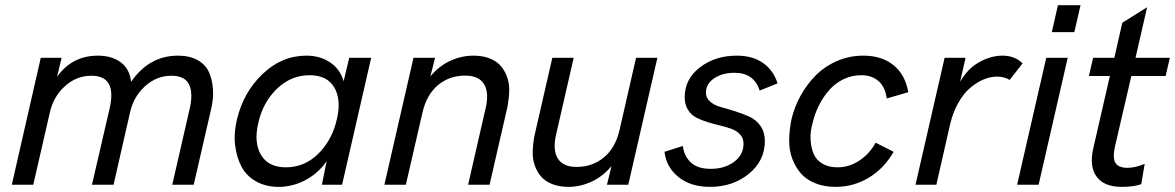

<svg xmlns="http://www.w3.org/2000/svg" viewBox="-20 -710 4517 738"><path d="M25.4 0 136.7 -487.8H216.8L199.2 -414.6Q256.8 -496.1 356.4 -496.1Q409.7 -496.1 444.1 -470.5Q478.5 -444.8 483.9 -395.5Q553.2 -496.1 664.1 -496.1Q708 -496.1 738.5 -479.5Q769 -462.9 782.5 -434.3Q795.9 -405.8 798.6 -366.9Q801.3 -328.1 790 -284.2L724.6 0H642.1L706.5 -280.8Q723.6 -346.2 708 -382.6Q692.4 -418.9 639.2 -418.9Q582 -418.9 537.8 -378.9Q493.7 -338.9 480 -278.8L416.5 0H333.5L401.4 -293.5Q430.2 -418.9 331.5 -418.9Q273.9 -418.9 229.7 -378.9Q185.5 -338.9 171.9 -278.8L107.9 0Z M1051.3 8.3Q1002 8.3 964.8 -12.5Q927.7 -33.2 908.7 -68.6Q889.6 -104 883.8 -151.4Q877.9 -198.7 891.1 -252Q915.5 -355 989.3 -425.5Q1063 -496.1 1157.7 -496.1Q1210.9 -496.1 1249.5 -469.7Q1288.1 -443.4 1300.8 -397.5L1322.3 -487.8H1406.7L1294.9 0H1217.3L1235.4 -89.8Q1201.7 -42.5 1152.8 -17.1Q1104 8.3 1051.3 8.3ZM1079.1 -66.9Q1150.4 -66.9 1203.4 -118.9Q1256.3 -170.9 1274.9 -252Q1292.5 -326.2 1265.1 -373.5Q1237.8 -420.9 1169.9 -420.9Q1098.6 -420.9 1044.4 -368.7Q990.2 -316.4 972.7 -236.8Q955.1 -162.6 983.2 -114.7Q1011.2 -66.9 1079.1 -66.9Z M1457.5 0 1569.3 -487.8H1652.3L1634.3 -416.5Q1667.5 -456.5 1710.9 -476.3Q1754.4 -496.1 1799.3 -496.1Q1834.5 -496.1 1861.3 -485.8Q1888.2 -475.6 1904.1 -457.3Q1919.9 -439 1929 -414.3Q1938 -389.6 1937.3 -360.8Q1936.5 -332 1930.7 -300.3L1861.8 0H1779.3L1846.2 -292Q1860.8 -353 1840.8 -386.2Q1820.8 -419.4 1768.1 -419.4Q1707 -419.4 1663.3 -382.6Q1619.6 -345.7 1604 -277.8L1540 0Z M2165 8.3Q2129.9 8.3 2103 -2.2Q2076.2 -12.7 2060.3 -30.8Q2044.4 -48.8 2035.6 -73.7Q2026.9 -98.6 2027.6 -127.2Q2028.3 -155.8 2034.2 -187.5L2103 -487.8H2185.1L2118.2 -195.8Q2103.5 -134.8 2123.5 -101.6Q2143.6 -68.4 2196.3 -68.4Q2257.3 -68.4 2301.5 -105.2Q2345.7 -142.1 2361.3 -210L2424.8 -487.8H2506.8L2395 0H2313L2330.6 -71.8Q2297.4 -31.7 2253.7 -11.7Q2210 8.3 2165 8.3Z M2709 8.3Q2634.8 8.3 2587.9 -29.5Q2541 -67.4 2534.2 -126.5L2604.5 -148.9Q2609.9 -108.9 2636 -85Q2662.1 -61 2711.9 -61Q2765.1 -61 2801.5 -87.9Q2837.9 -114.7 2837.9 -157.2Q2837.9 -178.2 2825.4 -192.4Q2813 -206.5 2793 -214.1Q2772.9 -221.7 2749 -227.3Q2725.1 -232.9 2700.9 -240.2Q2676.8 -247.6 2656.7 -257.8Q2636.7 -268.1 2624.3 -288.1Q2611.8 -308.1 2611.8 -336.4Q2611.8 -406.2 2670.4 -451.2Q2729 -496.1 2812 -496.1Q2873 -496.1 2913.1 -467.8Q2953.1 -439.5 2968.8 -389.6L2899.9 -361.8Q2878.4 -430.2 2803.2 -430.2Q2756.3 -430.2 2724.9 -408.9Q2693.4 -387.7 2693.4 -353.5Q2693.4 -333 2710.2 -318.8Q2727.1 -304.7 2752.2 -298.1Q2777.3 -291.5 2806.6 -282Q2835.9 -272.5 2861.1 -261.2Q2886.2 -250 2903.1 -226.1Q2919.9 -202.1 2919.9 -168Q2919.9 -91.8 2858.2 -41.7Q2796.4 8.3 2709 8.3Z M3191.9 8.3Q3148.4 8.3 3114.3 -5.4Q3080.1 -19 3059.1 -42.7Q3038.1 -66.4 3025.6 -99.1Q3013.2 -131.8 3013.4 -170.2Q3013.7 -208.5 3022 -250.5Q3033.2 -298.3 3056.9 -341.6Q3080.6 -384.8 3115 -419.7Q3149.4 -454.6 3197 -475.3Q3244.6 -496.1 3298.3 -496.1Q3369.1 -496.1 3414.3 -459.7Q3459.5 -423.3 3471.2 -355.5L3388.2 -331.5Q3383.3 -374 3357.7 -397.5Q3332 -420.9 3290 -420.9Q3253.9 -420.9 3222.2 -405.5Q3190.4 -390.1 3167.2 -363.8Q3144 -337.4 3127.7 -304.7Q3111.3 -272 3103 -235.4Q3093.8 -202.6 3095.7 -172.1Q3097.7 -141.6 3107.7 -118.2Q3117.7 -94.7 3141.4 -80.8Q3165 -66.9 3199.7 -66.9Q3244.1 -66.9 3283.4 -93Q3322.8 -119.1 3345.7 -161.6L3415 -126.5Q3377.4 -61.5 3318.8 -26.6Q3260.3 8.3 3191.9 8.3Z M3499 0 3610.8 -487.8H3691.4L3670.4 -395.5Q3698.2 -445.3 3743.2 -470.7Q3788.1 -496.1 3833.5 -496.1Q3880.9 -496.1 3910.6 -466.3L3860.8 -402.8Q3841.3 -415.5 3811.5 -415.5Q3786.6 -415.5 3760.5 -404.5Q3734.4 -393.6 3709.2 -372.3Q3684.1 -351.1 3663.3 -314.5Q3642.6 -277.8 3631.8 -231.4L3579.1 0Z M4022.9 -586.4 4046.4 -689.9H4133.3L4109.4 -586.4ZM3889.6 0 4001.5 -487.8H4084L3972.2 0Z M4291.5 8.3Q4223.6 8.3 4195.1 -31Q4166.5 -70.3 4182.1 -139.2L4246.1 -418H4165.5L4181.6 -487.8H4263.2L4293.9 -622.6L4389.2 -682.1L4344.7 -487.8H4476.6L4460.4 -418H4328.6L4265.6 -146.5Q4255.9 -102.1 4267.8 -83.5Q4279.8 -64.9 4313.5 -64.9Q4343.8 -64.9 4379.9 -80.1L4366.7 -2Q4336.9 8.3 4291.5 8.3Z"/></svg>

Font: HK Grotesk Medium Legacy Italic
Style: Regular
Weight: 500
Italic angle: -13°
Designer: Alfredo Marco Pradil
Foundry: Hanken Design Co.
Version: Version 2.022;PS 002.022;hotconv 1.0.88;makeotf.lib2.5.64775